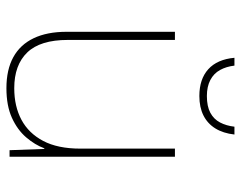

<svg xmlns="http://www.w3.org/2000/svg" viewBox="-98 -660 768 613"><g transform="rotate(90 286.5 -354.0)"><path d="M481 -528V0H460L456 -111H454Q443 -81 419 -53Q395 -25 356.5 -7.5Q318 10 262 10Q203 10 163 -12Q123 -34 102.5 -77Q82 -120 82 -182V-528H108V-186Q108 -98 148 -56.5Q188 -15 262 -15Q320 -15 363 -38Q406 -61 430.5 -107.5Q455 -154 455 -226V-528ZM410 -718Q406 -682 390.5 -657Q375 -632 349 -619Q323 -606 287 -606Q233 -606 201.5 -634.5Q170 -663 165 -718H190Q193 -692 204 -672Q215 -652 236 -641Q257 -630 287 -630Q320 -630 340.5 -641Q361 -652 371.5 -672Q382 -692 385 -718Z"/></g></svg>

Font: Noto Sans Armenian Thin
Style: Regular
Weight: 250
Version: Version 2.007